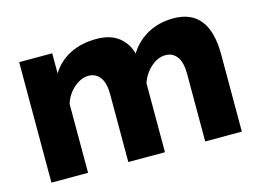

<svg xmlns="http://www.w3.org/2000/svg" viewBox="-78 -671 1091 808"><g transform="rotate(-15 467.5 -267.5)"><path d="M884.8 0H725.1V-294.9Q725.1 -344.7 706.8 -369.4Q688.5 -394 657.2 -394Q624.5 -394 594 -367.7Q563.5 -341.3 549.8 -300.8V0H390.1V-294.9Q390.1 -344.7 371.6 -369.4Q353 -394 321.8 -394Q289.6 -394 258.8 -367.7Q228 -341.3 214.8 -300.8V0H55.2V-524.9H199.2V-437Q228 -484.4 278.1 -509.8Q328.1 -535.2 393.1 -535.2Q454.6 -535.2 490.5 -506.8Q526.4 -478.5 538.1 -433.1Q568.4 -481.9 617.7 -508.5Q667 -535.2 729 -535.2Q884.8 -535.2 884.8 -335.9Z"/></g></svg>

Font: Raleway-v4020 ExtraBold
Style: Regular
Weight: 800
Designer: Matt McInerney, Pablo Impallari, Rodrigo Fuenzalida
Foundry: Matt McInerney, Pablo Impallari, Rodrigo Fuenzalida
Version: Version 4.020;PS 004.020;hotconv 1.0.88;makeotf.lib2.5.64775